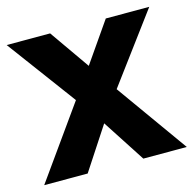

<svg xmlns="http://www.w3.org/2000/svg" viewBox="-86 -611 702 696"><g transform="rotate(-15 264.5 -263.0)"><path d="M532.2 0H369.1L265.1 -160.2L160.2 0H-2.9L188 -268.1L-2.9 -525.9H160.2L265.1 -376L369.1 -525.9H532.2L340.8 -268.1Z"/></g></svg>

Font: Righteous
Style: Regular
Weight: 400
Version: Version 1.000